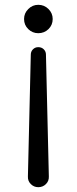

<svg xmlns="http://www.w3.org/2000/svg" viewBox="-20 -552 319 798"><path d="M139 -414Q115 -414 97.5 -431Q80 -448 80 -473Q80 -497 97.5 -514.5Q115 -532 139 -532Q164 -532 181.5 -514.5Q199 -497 199 -473Q199 -448 181.5 -431Q164 -414 139 -414ZM139 226Q121 226 108 213Q95 200 96 181L108 -325Q108 -338 117 -347Q126 -356 139 -356Q153 -356 162 -347Q171 -338 171 -325L183 181Q184 200 171 213Q158 226 139 226Z"/></svg>

Font: Kiwi Maru
Style: Regular
Weight: 400
Designer: Hiroki-Chan
Version: Version 1.100